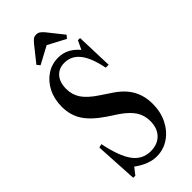

<svg xmlns="http://www.w3.org/2000/svg" viewBox="-297 -1007 1073 1073"><g transform="rotate(-45 239.5 -470.5)"><path d="M241 9Q178.5 9 111.5 -40.5L80 0H63.5L49 -253.5L70.5 -259Q94.5 -141.5 133.8 -88.5Q173 -35.5 238 -35.5Q292.5 -35.5 324 -68.2Q355.5 -101 355.5 -157Q355.5 -201 333.8 -235.8Q312 -270.5 262.5 -305.5L201 -346Q126 -396.5 93.8 -446.5Q61.5 -496.5 61.5 -563Q61.5 -623 85.2 -670.2Q109 -717.5 149.8 -744.8Q190.5 -772 242 -772Q312 -772 364 -710.5L388.5 -762.5H405.5L413 -544H390Q371.5 -637.5 336 -682.2Q300.5 -727 245.5 -727Q201.5 -727 175.5 -697.5Q149.5 -668 149.5 -616.5Q149.5 -570 174 -533.5Q198.5 -497 257 -458.5L317 -418.5Q378 -378 405.5 -328.5Q433 -279 433 -215Q433 -151.5 407.5 -100.8Q382 -50 338.5 -20.5Q295 9 241 9ZM142 -811 127 -829 201.5 -922.5Q212.5 -935.5 221.5 -942.8Q230.5 -950 245.5 -950Q259.5 -950 269 -943.5Q278.5 -937 291 -922.5L365.5 -829L350.5 -811L245.5 -866.5Z"/></g></svg>

Font: Libre Caslon Condensed
Style: Regular
Weight: 400
Designer: Pablo Impallari, Rodrigo Fuenzalida, Katja Schimmel, Ertekin Erdin
Foundry: Pablo Impallari, Rodrigo Fuenzalida
Version: Version 2.000; ttfautohint (v1.8.4.7-5d5b);gftools[0.9.33]